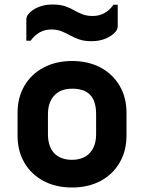

<svg xmlns="http://www.w3.org/2000/svg" viewBox="-20 -821 640 853"><path d="M300 -550Q372 -550 426.5 -521Q481 -492 511.5 -440Q542 -388 542 -320V-219Q542 -151 511.5 -98.5Q481 -46 426.5 -17Q372 12 300 12Q228 12 173.5 -17Q119 -46 88.5 -98Q58 -150 58 -218V-319Q58 -388 88.5 -440Q119 -492 174 -521Q229 -550 300 -550ZM301 -427Q249 -427 221 -396.5Q193 -366 193 -313V-225Q193 -168 223 -138Q252 -111 299 -111Q351 -111 379 -141.5Q407 -172 407 -225V-313Q407 -374 379 -401Q353 -427 301 -427ZM392 -750Q449 -750 484 -800H503V-706Q503 -699 501.5 -694Q500 -689 495 -682Q479 -662 450.5 -650Q422 -638 387 -638Q354 -638 331.5 -646Q309 -654 291 -664Q273 -674 253.5 -682Q234 -690 208 -690Q152 -690 116 -640H97V-733Q97 -747 105 -757Q121 -777 149.5 -789Q178 -801 213 -801Q246 -801 268.5 -793.5Q291 -786 309 -775.5Q327 -765 346.5 -757.5Q366 -750 392 -750Z"/></svg>

Font: Recursive Mn Lnr St
Style: Bold
Weight: 700
Monospace: yes
Version: Version 1.079;hotconv 1.0.112;makeotfexe 2.5.65598; ttfautoh